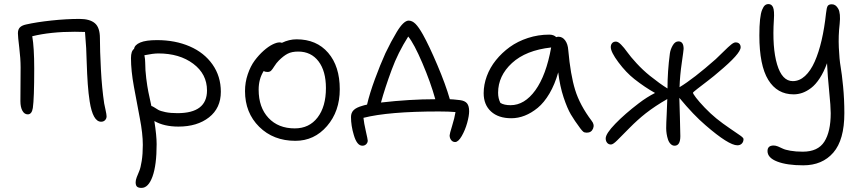

<svg xmlns="http://www.w3.org/2000/svg" viewBox="-20 -626 4241 942"><path d="M476.1 -28.8Q435.5 -28.8 419.9 -128.9Q414.1 -165.5 410.6 -213.4Q407.2 -261.2 405.3 -322.3Q403.3 -383.3 402.8 -390.1Q400.4 -429.2 397 -469.2L347.2 -470.2Q228 -470.2 138.2 -448.2Q147.9 -393.1 147.9 -289.1Q147.9 -143.1 141.1 -96.2Q136.2 -64.9 116.2 -64.9Q99.6 -64.9 89.8 -82.8Q80.1 -100.6 80.1 -129.9Q80.1 -150.4 80.6 -210Q81.1 -269.5 81.1 -295.9Q81.1 -338.4 74.5 -392.3Q67.9 -446.3 67.9 -462.9Q67.9 -481.4 77.6 -491.5Q87.4 -501.5 107.9 -505.9Q159.7 -517.6 232.7 -525.4Q305.7 -533.2 370.1 -533.2Q420.4 -533.2 445.3 -512.2Q470.2 -491.2 470.2 -439Q470.2 -378.9 475.1 -285.6Q480 -192.4 491.2 -118.2Q492.2 -111.8 497.6 -87.9Q502.9 -64 502.9 -55.2Q502.9 -44.4 495.6 -36.6Q488.3 -28.8 476.1 -28.8Z M855.5 -4.9Q784.7 -4.9 737.3 -32.2Q748.5 39.1 748.5 81.1Q748.5 184.1 728.3 240Q708 295.9 674.3 295.9Q659.2 295.9 652.3 289.8Q645.5 283.7 645.5 268.1Q645.5 257.8 650.9 243.4Q656.2 229 663.1 213.4Q669.9 197.8 675.3 163.6Q680.7 129.4 680.7 85Q680.7 29.8 666 -46.1Q651.4 -122.1 637 -200.7Q622.6 -279.3 622.6 -340.8Q622.6 -375.5 637.7 -386.2Q640.6 -405.8 668.2 -417.5Q695.8 -429.2 750.5 -429.2Q839.8 -429.2 910.9 -398.4Q981.9 -367.7 1022.7 -309.6Q1063.5 -251.5 1063.5 -175.8Q1063.5 -95.7 1005.6 -50.3Q947.8 -4.9 855.5 -4.9ZM692.4 -318.8Q692.4 -282.2 697.5 -241.7Q702.6 -201.2 707.8 -175.5Q712.9 -149.9 722.7 -106Q728 -105 737.3 -98.9Q746.6 -92.8 756.8 -86.9Q767.1 -81.1 791.7 -75.9Q816.4 -70.8 850.6 -70.8Q995.6 -70.8 995.6 -182.1Q995.6 -262.7 928.2 -313.2Q860.8 -363.8 757.3 -363.8Q731.4 -363.8 688.5 -355Q692.4 -335.4 692.4 -318.8Z M1429.2 64.9Q1321.3 64.9 1251.7 -3.9Q1182.1 -72.8 1182.1 -179.2Q1182.1 -222.2 1195.6 -261.7Q1209 -301.3 1229.5 -328.9Q1250 -356.4 1273.4 -377.2Q1296.9 -397.9 1317.4 -408Q1337.9 -418 1351.1 -418Q1357.4 -418 1363.3 -416Q1398.4 -433.1 1435.1 -433.1Q1533.2 -433.1 1590.1 -366.9Q1647 -300.8 1647 -188Q1647 -80.1 1584.5 -7.6Q1522 64.9 1429.2 64.9ZM1249 -186Q1249 -99.1 1297.1 -47.6Q1345.2 3.9 1426.3 3.9Q1497.1 3.9 1538.1 -49.6Q1579.1 -103 1579.1 -193.8Q1579.1 -277.3 1542.7 -325.2Q1506.3 -373 1442.9 -373Q1411.6 -373 1391.4 -362.5Q1371.1 -352.1 1348.1 -329.1Q1335.9 -316.9 1326.2 -301.3Q1316.4 -285.6 1310.1 -279.3Q1303.7 -272.9 1292 -272.9Q1280.3 -272.9 1273.9 -277.8Q1249 -238.8 1249 -186Z M2212.9 70.8Q2200.7 70.8 2193.4 61Q2186 51.3 2186 38.1Q2186 30.8 2198.2 -8.5Q2210.4 -47.9 2214.8 -76.2Q2183.1 -79.1 2132.8 -79.1Q1886.2 -79.1 1763.2 -47.9Q1765.6 -22.9 1774.9 17.6Q1784.2 58.1 1784.2 64Q1784.2 73.7 1776.9 81.3Q1769.5 88.9 1757.8 88.9Q1731 88.9 1715.8 36.1Q1702.1 -9.3 1702.1 -51.8Q1702.1 -72.8 1715.1 -85.7Q1728 -98.6 1757.8 -106.9Q1764.6 -109.4 1780.8 -112.8Q1793.9 -168.5 1819.6 -238.3Q1845.2 -308.1 1871.1 -365.2Q1888.2 -399.9 1898.9 -420.4Q1909.7 -440.9 1926.5 -469Q1943.4 -497.1 1958 -511Q1972.7 -524.9 1984.9 -524.9Q2002.4 -524.9 2018.6 -508.8Q2034.7 -492.7 2055.2 -456.1Q2085.4 -401.9 2125.7 -307.1Q2166 -212.4 2187 -139.2Q2198.2 -139.2 2236.8 -134.8Q2260.7 -131.8 2271.2 -119.1Q2281.7 -106.4 2281.7 -80.1Q2281.7 -58.1 2272 -22.9Q2262.2 12.2 2245.4 41.5Q2228.5 70.8 2212.9 70.8ZM1901.9 -284.2Q1868.2 -192.9 1849.1 -123Q1990.7 -139.2 2115.7 -139.2Q2092.8 -221.7 2052.2 -316.7Q2011.7 -411.6 1982.9 -446.8Q1932.1 -366.7 1901.9 -284.2Z M2488.8 -45.9Q2425.3 -45.9 2389.2 -78.9Q2353 -111.8 2353 -168.9Q2353 -210.4 2368.4 -252.4Q2383.8 -294.4 2413.1 -330.8Q2442.4 -367.2 2481.2 -395.3Q2520 -423.3 2570.3 -439.7Q2620.6 -456.1 2674.8 -456.1Q2696.8 -456.1 2709 -443.8Q2714.8 -445.8 2720.2 -445.8Q2739.7 -445.8 2752.9 -427.7Q2766.1 -409.7 2768.1 -379.9Q2778.8 -259.3 2801.8 -184.8Q2824.7 -110.4 2882.8 -33.2Q2897.9 -14.6 2889.6 5.1Q2881.3 24.9 2858.9 24.9Q2847.7 24.9 2841.8 20.3Q2835.9 15.6 2827.1 3.9Q2798.3 -34.7 2780.8 -64.5Q2763.2 -94.2 2745.1 -148.4Q2727.1 -202.6 2718.8 -271Q2702.1 -211.9 2675.8 -167.2Q2649.4 -122.6 2618.2 -96.9Q2586.9 -71.3 2554.4 -58.6Q2522 -45.9 2488.8 -45.9ZM2423.8 -170.9Q2423.8 -143.1 2435.1 -121.1Q2453.1 -109.9 2484.9 -109.9Q2553.7 -109.9 2606.7 -183.3Q2659.7 -256.8 2684.1 -393.1Q2560.1 -379.4 2491.9 -316.7Q2423.8 -253.9 2423.8 -170.9Z M2977.5 83Q2965.8 83 2958.7 74.5Q2951.7 65.9 2951.7 53.2Q2951.7 29.8 2998.8 -18.8Q3045.9 -67.4 3113.8 -119.1Q3153.3 -149.4 3193.8 -169.9Q3143.6 -197.8 3092.8 -237.8Q3051.8 -270 3014.2 -320.3Q2976.6 -370.6 2976.6 -395Q2976.6 -406.7 2983.2 -414.3Q2989.7 -421.9 3002 -421.9Q3012.7 -421.9 3027.3 -407Q3042 -392.1 3057.4 -370.4Q3072.8 -348.6 3103.3 -315.4Q3133.8 -282.2 3168.9 -253.9Q3217.8 -214.8 3254.9 -191.9Q3254.9 -275.4 3266.6 -363.8Q3269.5 -384.3 3280.8 -403.6Q3292 -422.9 3308.6 -422.9Q3334 -422.9 3334 -386.2Q3334 -380.4 3325 -318.1Q3315.9 -255.9 3314 -198.2Q3382.8 -239.7 3491.7 -335.9Q3503.9 -347.2 3529.3 -372.3Q3554.7 -397.5 3567.6 -407.7Q3580.6 -418 3588.9 -418Q3601.1 -418 3607.4 -411.4Q3613.8 -404.8 3613.8 -394Q3613.8 -362.8 3504.9 -272Q3486.3 -255.4 3453.9 -230.5Q3421.4 -205.6 3400.6 -189.5Q3379.9 -173.3 3379.9 -170.9Q3379.9 -166.5 3394.8 -146.7Q3409.7 -127 3437.7 -97.7Q3465.8 -68.4 3494.6 -44.9Q3525.4 -20 3560.8 3.9Q3596.2 27.8 3612.1 39.1Q3627.9 50.3 3627.9 56.2Q3627.9 69.8 3619.6 78.4Q3611.3 86.9 3597.7 86.9Q3555.2 86.9 3441.9 -11.2Q3382.8 -61.5 3313 -146Q3313.5 -130.9 3315.7 -54.2Q3317.9 22.5 3317.9 42Q3317.9 88.9 3289.6 88.9Q3278.8 88.9 3270.3 80.3Q3261.7 71.8 3257.3 58.3Q3252.9 44.9 3250.7 30.8Q3248.5 16.6 3248.5 2.9Q3248.5 -19.5 3251 -66.2Q3253.4 -112.8 3253.9 -140.1Q3194.8 -106.4 3147.9 -69.8Q3108.4 -38.6 3068.8 1.5Q3029.3 41.5 3008.5 62.3Q2987.8 83 2977.5 83Z M3920.9 185.1Q3841.3 185.1 3793.5 166.7Q3745.6 148.4 3745.6 115.2Q3745.6 87.9 3775.9 87.9Q3785.2 87.9 3796.9 92.5Q3808.6 97.2 3820.1 103Q3831.5 108.9 3857.7 113.5Q3883.8 118.2 3918.5 118.2Q3993.2 118.2 4024.4 69.1Q4055.7 20 4055.7 -70.8Q4055.7 -103 4048.1 -178.5Q4040.5 -253.9 4037.6 -315.9Q4022 -272.9 4001.7 -241.9Q3981.4 -210.9 3959.5 -194.3Q3937.5 -177.7 3916.5 -170.4Q3895.5 -163.1 3873.5 -163.1Q3793 -163.1 3749.3 -234.1Q3705.6 -305.2 3705.6 -452.1Q3705.6 -499 3709 -530.3Q3712.4 -561.5 3719 -577.6Q3725.6 -593.8 3732.9 -599.9Q3740.2 -606 3750.5 -606Q3766.1 -606 3772.9 -589.8Q3779.8 -573.7 3776.9 -529.8Q3768.1 -392.6 3792.5 -310.3Q3816.9 -228 3869.6 -228Q3902.3 -228 3929.7 -253.2Q3957 -278.3 3977.1 -323.5Q3997.1 -368.7 4011 -428.5Q4024.9 -488.3 4032.7 -561Q4035.6 -588.9 4041 -596.9Q4046.4 -605 4061.5 -605Q4080.6 -605 4092.8 -582.8Q4105 -560.5 4099.6 -508.8Q4092.8 -450.7 4095.5 -392.6Q4098.1 -334.5 4104.2 -299.3Q4110.4 -264.2 4116.5 -201.4Q4122.6 -138.7 4122.6 -70.8Q4122.6 60.1 4068.6 122.6Q4014.6 185.1 3920.9 185.1Z"/></svg>

Font: Shantell Sans Irregular Bouncy
Style: Regular
Weight: 300
Designer: Stephen Nixon, Anya Danilova, Shantell Martin
Foundry: Arrow Type
Version: Version 1.006;[9816181b4]